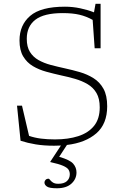

<svg xmlns="http://www.w3.org/2000/svg" viewBox="-20 -752 650 1004"><path d="M277.5 232.5Q238.5 232.5 225.5 223.5Q212.5 214.5 212.5 202.5Q212.5 195 218 188.8Q223.5 182.5 234.5 182.5Q237 182.5 241.8 189Q246.5 195.5 256.5 202.2Q266.5 209 284.5 209Q315 209 330 195Q345 181 345 159.5Q345 145.5 338.2 135Q331.5 124.5 310 115Q288.5 105.5 243 95.5V93.5L298.5 9Q281 10 262.5 10Q209.5 10 167 3Q124.5 -4 87.5 -16L69 -199.5H95L132 -41.5Q161 -31.5 194.5 -27.2Q228 -23 267.5 -23Q336.5 -23 389.2 -40Q442 -57 471.8 -93.8Q501.5 -130.5 501.5 -190.5Q501.5 -236.5 484.5 -265.5Q467.5 -294.5 438.2 -311.8Q409 -329 373 -339.5Q337 -350 298.5 -358Q260.5 -366.5 222 -377Q183.5 -387.5 152 -406.2Q120.5 -425 101.2 -457.2Q82 -489.5 82 -540.5Q82 -621 137.8 -669Q193.5 -717 319.5 -717Q360.5 -717 400.2 -708.5Q440 -700 471.5 -687.5L479.5 -732H506V-499.5H475L464.5 -648Q431.5 -666.5 395.5 -675Q359.5 -683.5 308 -683.5Q210 -683.5 165 -648.8Q120 -614 120 -549Q120 -507 136.5 -480.5Q153 -454 181.2 -438Q209.5 -422 245.2 -412.5Q281 -403 320 -394.5Q359 -386 397.8 -374.8Q436.5 -363.5 469 -343.2Q501.5 -323 521 -288Q540.5 -253 540.5 -196.5Q540.5 -104 483.8 -54.8Q427 -5.5 330 6L289.5 68Q345.5 84 362.8 104Q380 124 380 149.5Q380 184 353.5 208.2Q327 232.5 277.5 232.5Z"/></svg>

Font: Newsreader Caption ExtraLight
Style: Regular
Weight: 275
Designer: Hugues Gentile
Foundry: Production Type
Version: Version 1.001